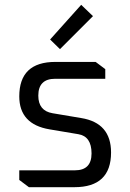

<svg xmlns="http://www.w3.org/2000/svg" viewBox="-20 -777 540 797"><path d="M60 -30V-70H291Q360 -70 360 -140Q360 -211 305 -220L186 -240Q60 -261 60 -377Q60 -520 210 -520H377L417 -490V-450H209Q139 -450 139 -380Q139 -317 198 -307L317 -287Q441 -267 441 -144Q441 0 289 0H100ZM188 -613 317 -757 366 -710 229 -573Z"/></svg>

Font: Oxanium ExtraLight
Style: Regular
Weight: 400
Version: Version 2.000